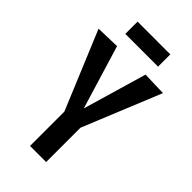

<svg xmlns="http://www.w3.org/2000/svg" viewBox="-264 -945 1020 1020"><g transform="rotate(45 245.5 -435.5)"><path d="M186 0V-258L3 -698L138 -702L247 -343L352 -702L487 -698L307 -258V0ZM123 -779V-871H369V-779Z"/></g></svg>

Font: Georama Semi Condensed SemiBold
Style: Regular
Weight: 600
Width: 4
Designer: Jean-Baptiste Levee
Foundry: Production Type
Version: Version 1.000